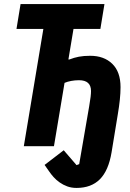

<svg xmlns="http://www.w3.org/2000/svg" viewBox="-20 -718 640 943"><path d="M356 205Q331 205 310.5 197.5Q290 190 273 178Q256 166 243 151.5Q230 137 220 122L199 92L293 20L356 93L369 88L418 -196Q423 -225 425 -242Q427 -259 427 -271Q427 -324 368 -324Q348 -324 329.5 -320.5Q311 -317 297 -311L245 0H97L193 -576H61L81 -698H493L473 -576H341L316 -426H321Q344 -435 367.5 -439.5Q391 -444 423 -444Q491 -444 531.5 -404.5Q572 -365 572 -290Q572 -261 568.5 -227.5Q565 -194 559 -159L528 30Q513 120 470.5 162.5Q428 205 356 205Z"/></svg>

Font: IBM Plex Mono
Style: Bold Italic
Weight: 700
Italic angle: -9°
Monospace: yes
Designer: Mike Abbink, Paul van der Laan, Pieter van Rosmalen
Foundry: Bold Monday
Version: Version 2.3